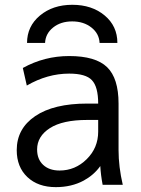

<svg xmlns="http://www.w3.org/2000/svg" viewBox="-20 -769 588 801"><path d="M134.8 -145.5Q134.8 -104.5 160.2 -81.1Q185.5 -57.6 228.5 -57.6Q293.9 -57.6 341.8 -105Q389.6 -152.3 389.6 -219.7V-268.6H343.8Q241.2 -268.6 188 -234.4Q134.8 -200.2 134.8 -145.5ZM268.6 -535.2Q378.9 -535.2 426.8 -488.8Q474.6 -442.4 474.6 -336.9V-142.6Q474.6 -73.2 492.2 2H408.2Q400.4 -39.1 398.4 -76.2Q372.1 -39.1 329.1 -15.6Q278.3 11.7 212.9 11.7Q138.7 11.7 94.2 -30.3Q49.8 -72.3 49.8 -142.6Q49.8 -232.4 127 -284.7Q204.1 -336.9 343.8 -336.9H389.6Q389.6 -407.2 363.3 -434.6Q337.9 -461.9 268.6 -461.9Q177.7 -461.9 91.8 -412.1L75.2 -485.4Q165 -535.2 268.6 -535.2ZM168 -589.8H92.8Q92.8 -659.2 146.5 -704.1Q200.2 -749 281.7 -749Q363.3 -749 416.5 -704.6Q469.7 -660.2 469.7 -589.8H395.5Q393.6 -628.9 361.3 -654.3Q329.1 -679.7 281.2 -679.7Q233.4 -679.7 201.7 -654.3Q169.9 -628.9 168 -589.8Z"/></svg>

Font: Nasu
Style: Regular
Weight: 400
Designer: Ryoko NISHIZUKA (kana &amp; ideographs); Paul D. Hunt (Latin, Greek &amp; Cyrillic); Wenlong ZHANG (bopomofo); Sandoll C
Version: Version 2014.1215